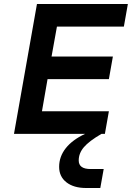

<svg xmlns="http://www.w3.org/2000/svg" viewBox="-20 -670 660 961"><path d="M488 0Q426 36 400 66.5Q374 97 374 133Q374 176 433 176H499L482 271H411Q349 271 312.5 242.5Q276 214 276 165Q276 114 309 72Q342 30 406 0H50L165 -650H620L600 -537H265L238 -387H545L525 -274H218L190 -113H525L505 0Z"/></svg>

Font: Overused Grotesk SemiBold
Style: Italic
Weight: 600
Italic angle: -10°
Version: Version 0.003